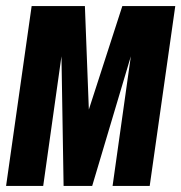

<svg xmlns="http://www.w3.org/2000/svg" viewBox="-22 -611 596 631"><path d="M-2 0 82 -591H257L270 -251L380 -591H554L470 0H348L408 -426L281 0H187L180 -426L120 0Z"/></svg>

Font: Alumni Sans ExtraBold
Style: Italic
Weight: 800
Italic angle: -8°
Designer: Robert E. Leuschke
Foundry: Robert E. Leuschke
Version: Version 1.016